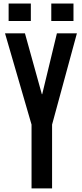

<svg xmlns="http://www.w3.org/2000/svg" viewBox="-20 -1044 454 1064"><path d="M154.8 0V-353.5L7.8 -859.4H118.2L211.9 -522H213.9L295.4 -859.4H406.2L268.6 -353.5V0ZM264.2 -927.7V-1024.4H387.2V-927.7ZM27.8 -927.7V-1024.4H150.9V-927.7Z"/></svg>

Font: Antonio SemiBold
Style: Regular
Weight: 600
Designer: Vernon Adams
Foundry: Vernon Adams
Version: Version 1.002